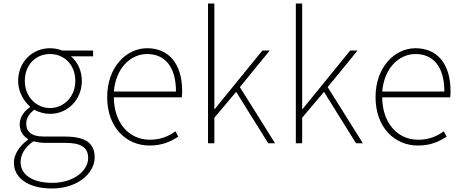

<svg xmlns="http://www.w3.org/2000/svg" viewBox="-20 -814 2622 1091"><path d="M275 257C423 257 518 169 518 80C518 -1 465 -38 349 -38H232C151 -38 129 -71 129 -111C129 -147 151 -172 175 -191C199 -176 234 -167 264 -167C366 -167 445 -249 445 -354C445 -414 420 -463 383 -494H509V-527H333C318 -533 294 -540 264 -540C163 -540 83 -461 83 -354C83 -290 117 -238 150 -209V-205C127 -189 92 -156 92 -108C92 -68 112 -40 139 -24V-20C90 15 59 64 59 110C59 198 141 257 275 257ZM264 -200C188 -200 121 -263 121 -354C121 -449 186 -507 264 -507C343 -507 408 -448 408 -354C408 -263 341 -200 264 -200ZM277 225C162 225 97 177 97 107C97 68 118 24 170 -11C199 -4 227 -2 234 -2H354C437 -2 481 22 481 84C481 153 403 225 277 225Z M830 13C908 13 953 -13 993 -37L977 -68C937 -39 892 -20 832 -20C708 -20 627 -122 627 -261H1013C1015 -274 1015 -286 1015 -297C1015 -453 938 -540 816 -540C699 -540 589 -434 589 -262C589 -90 697 13 830 13ZM627 -294C638 -427 722 -507 816 -507C915 -507 980 -437 980 -294Z M1162 0H1198V-145L1322 -292L1504 0H1543L1343 -319L1513 -527H1471L1200 -194H1198V-794H1162Z M1661 0H1697V-145L1821 -292L2003 0H2042L1842 -319L2012 -527H1970L1699 -194H1697V-794H1661Z M2355 13C2433 13 2478 -13 2518 -37L2502 -68C2462 -39 2417 -20 2357 -20C2233 -20 2152 -122 2152 -261H2538C2540 -274 2540 -286 2540 -297C2540 -453 2463 -540 2341 -540C2224 -540 2114 -434 2114 -262C2114 -90 2222 13 2355 13ZM2152 -294C2163 -427 2247 -507 2341 -507C2440 -507 2505 -437 2505 -294Z"/></svg>

Font: Noto Sans CJK KR Thin
Style: Regular
Weight: 250
Designer: Ryoko NISHIZUKA (kana & ideographs); Paul D. Hunt (Latin, Greek & Cyrillic); Wenlong ZHANG (bopomofo); Sandoll Communica
Foundry: Adobe Systems Incorporated
Version: Version 1.002;PS 1.002;hotconv 1.0.82;makeotf.lib2.5.63406